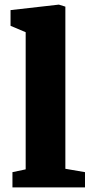

<svg xmlns="http://www.w3.org/2000/svg" viewBox="-20 -816 399 836"><path d="M34.2 0H350.1V-66.4L264.6 -81.1V-787.1L236.3 -795.9L25.9 -772V-703.6L91.8 -675.8V-78.6L34.2 -66.4Z"/></svg>

Font: Merriweather
Style: Heavy
Weight: 900
Designer: Eben Sorkin ( eben@eyebytes.com )
Foundry: Sorkin Type Co.
Version: Version 1.003